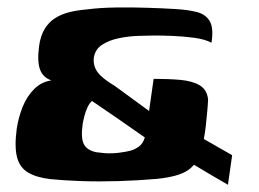

<svg xmlns="http://www.w3.org/2000/svg" viewBox="-20 -484 700 518"><path d="M595 14.5Q575 3.3 551.8 -10.6Q528.7 -24.4 503.3 -39.5Q488.6 -21.7 463 -13.1Q437.5 -4.6 402.1 -1.3Q352.8 2.9 300.3 4.6Q247.9 6.2 200.2 4.6Q152.6 2.9 116.3 -0.7Q79 -5 56.3 -18.2Q33.7 -31.3 26.1 -59.4Q18.6 -87.5 25.2 -137Q29.9 -167.7 41.2 -195.9Q52.6 -224.1 72 -243.6Q91.4 -263.1 118.6 -267.1Q96 -274.9 88 -296.4Q80 -317.8 85.4 -359.4Q89.3 -387.7 100.6 -406.1Q111.9 -424.5 128.9 -435.2Q145.9 -445.9 167.3 -451.2Q188.7 -456.4 213.3 -458.5Q250.2 -463.3 293.4 -463.8Q336.5 -464.4 378.3 -463Q420.1 -461.7 452 -459.7Q486.6 -457.7 510.8 -451.6Q534.9 -445.5 545.8 -427Q556.8 -408.5 550.6 -368.7Q533.4 -378 504.4 -382Q475.4 -385.9 445.7 -387.1Q416.1 -388.2 396.9 -388.2Q379.4 -388.2 353.1 -387.2Q326.8 -386.3 300.5 -380.9Q274.3 -375.5 255.6 -363.3Q236.9 -351.2 233.2 -328.8Q230.6 -307 243 -289.7Q255.4 -272.5 289.8 -252.1L382.2 -184.6L394.5 -271.3Q434.4 -271.3 466.4 -268.5Q498.5 -265.6 518.4 -254.1Q538.3 -242.5 541.4 -216.2Q540.9 -202.3 539.1 -183.2Q537.4 -164.1 535.3 -144.9Q533.2 -125.7 529.9 -109L606.3 -65.3ZM228.3 -211.5Q221.1 -205.5 216 -194.4Q210.9 -183.3 207.8 -171.2Q204.6 -159.1 203 -149.3Q197.8 -112 206.1 -95.4Q214.4 -78.7 239.4 -73.4Q249 -71.9 261.2 -70.9Q273.3 -69.9 286.1 -70.6Q299 -71.2 309.1 -73.1Q319.3 -74.3 331.5 -77.4Q343.6 -80.5 354.7 -88.5Q365.7 -96.4 370.7 -113.2Q335.1 -138.1 299.5 -162.8Q263.9 -187.6 228.3 -211.5Z"/></svg>

Font: Genos Thin
Style: Italic
Weight: 100
Italic angle: -8°
Designer: Robert E. Leuschke
Foundry: Robert E. Leuschke
Version: Version 1.010